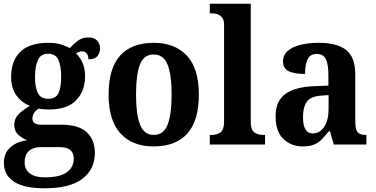

<svg xmlns="http://www.w3.org/2000/svg" viewBox="-20 -780 2027 1036"><path d="M220 236Q110 236 55.5 200.5Q1 165 1 98Q1 46 36.5 14.5Q72 -17 127 -23Q101 -33 79 -52.5Q57 -72 57 -107Q57 -140 80 -163.5Q103 -187 142 -209Q98 -225 69 -264.5Q40 -304 40 -364Q40 -452 89.5 -500.5Q139 -549 242 -549Q278 -549 306 -541Q334 -533 356 -520Q375 -541 399 -559.5Q423 -578 458 -578Q489 -578 504.5 -560.5Q520 -543 520 -520Q520 -496 506 -478Q492 -460 457 -460Q457 -481 447 -492Q437 -503 424 -503Q413 -503 405 -499.5Q397 -496 390 -492Q411 -472 425 -442Q439 -412 439 -368Q439 -289 391 -239Q343 -189 242 -189Q231 -189 214 -190.5Q197 -192 189 -194Q177 -188 166 -173.5Q155 -159 155 -140Q155 -107 203 -107H311Q405 -107 448.5 -66Q492 -25 492 45Q492 133 425 184.5Q358 236 220 236ZM240 -247Q282 -247 296 -278.5Q310 -310 310 -365Q310 -422 295.5 -456Q281 -490 239 -490Q199 -490 184 -455Q169 -420 169 -364Q169 -310 184 -278.5Q199 -247 240 -247ZM222 177Q303 177 340.5 149.5Q378 122 378 77Q378 14 304 14H195Q177 14 158 21Q139 28 126 46Q113 64 113 96Q113 135 141.5 156Q170 177 222 177Z M808 10Q695 10 630.5 -59.5Q566 -129 566 -270Q566 -411 628 -480Q690 -549 811 -549Q923 -549 988 -480Q1053 -411 1053 -270Q1053 -129 991 -59.5Q929 10 808 10ZM810 -52Q863 -52 884.5 -107.5Q906 -163 906 -270Q906 -377 884 -431.5Q862 -486 809 -486Q756 -486 735 -431.5Q714 -377 714 -270Q714 -163 735.5 -107.5Q757 -52 810 -52Z M1112 0V-52H1123Q1151 -52 1170 -66Q1189 -80 1189 -123V-647Q1189 -673 1177.5 -686.5Q1166 -700 1151 -704Q1136 -708 1123 -708H1112V-760H1333V-123Q1333 -80 1352 -66Q1371 -52 1399 -52H1410V0Z M1613 10Q1552 10 1509.5 -30Q1467 -70 1467 -153Q1467 -234 1519 -272.5Q1571 -311 1676 -315L1752 -318V-374Q1752 -429 1739 -459Q1726 -489 1689 -489Q1654 -489 1640 -460.5Q1626 -432 1626 -381Q1566 -381 1536.5 -396.5Q1507 -412 1507 -447Q1507 -483 1533 -505.5Q1559 -528 1602.5 -538.5Q1646 -549 1700 -549Q1798 -549 1847.5 -510.5Q1897 -472 1897 -378V-123Q1897 -82 1909.5 -67Q1922 -52 1953 -52H1957V0H1781L1761 -71H1753Q1732 -44 1714 -26Q1696 -8 1672.5 1Q1649 10 1613 10ZM1667 -60Q1706 -60 1729.5 -96Q1753 -132 1753 -191V-267L1712 -264Q1657 -260 1636 -231.5Q1615 -203 1615 -148Q1615 -60 1667 -60Z"/></svg>

Font: Noto Serif Khmer SemiCondensed
Style: Bold
Weight: 700
Width: 4
Designer: Danh Hong and the Monotype Design Team
Foundry: Monotype Imaging Inc.
Version: Version 2.004; ttfautohint (v1.8.4.7-5d5b)